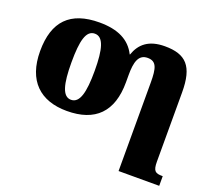

<svg xmlns="http://www.w3.org/2000/svg" viewBox="-130 -726 1273 1141"><g transform="rotate(20 506.0 -155.5)"><path d="M723 240H980V179H978C933 179 918 170 918 109V-328C918 -494 862 -551 729 -551C627 -551 575 -506 550 -434H548C509 -513 433 -551 316 -551C131 -551 41 -459 41 -271C41 -83 143 10 311 10C490 10 584 -83 584 -271V-318C584 -397 598 -451 656 -451C712 -451 723 -411 723 -319ZM312 -61C258 -61 239 -134 239 -271C239 -409 257 -479 312 -479C366 -479 386 -409 386 -271C386 -134 367 -61 312 -61Z"/></g></svg>

Font: UArctic Serif Black
Style: Regular
Weight: 900
Designer: Customization by Puisto advertising & original work Monotype Design Team
Foundry: Monotype Imaging Inc.
Version: Version 2.004